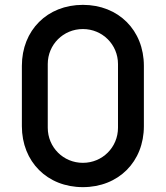

<svg xmlns="http://www.w3.org/2000/svg" viewBox="-20 -755 682 790"><path d="M321 15C467.5 15 572 -89.5 572 -236V-484C572 -630.5 467.5 -735 321 -735C174.5 -735 70 -630.5 70 -484V-236C70 -89.5 174.5 15 321 15ZM176.5 -229.5V-491.5C176.5 -571.5 240.5 -635.5 321 -635.5C401.5 -635.5 465.5 -571.5 465.5 -491.5V-229.5C465.5 -149 401.5 -85 321 -85C240.5 -85 176.5 -149 176.5 -229.5Z"/></svg>

Font: Eudonet SemiBold
Style: Regular
Weight: 600
Designer: Mikhail Sharanda
Foundry: Mikhail Sharanda
Version: Version 4.503;Glyphs 3.1.2 (3151)